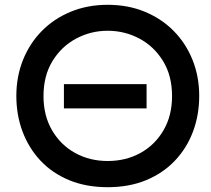

<svg xmlns="http://www.w3.org/2000/svg" viewBox="-20 -766 877 799"><path d="M428 13Q339 13 268.5 -16Q198 -45 149 -97Q100 -149 74 -218Q48 -287 48 -367Q48 -447 75.5 -516Q103 -585 153.5 -636.5Q204 -688 274 -717Q344 -746 428 -746Q513 -746 583 -717Q653 -688 703.5 -636.5Q754 -585 781.5 -516Q809 -447 809 -367Q809 -287 783 -218Q757 -149 707.5 -97Q658 -45 587.5 -16Q517 13 428 13ZM428 -638Q358 -638 297 -605.5Q236 -573 198.5 -512Q161 -451 161 -366Q161 -285 196.5 -224Q232 -163 292.5 -129.5Q353 -96 428 -96Q504 -96 564.5 -129.5Q625 -163 660.5 -224Q696 -285 696 -366Q696 -451 658.5 -512Q621 -573 560 -605.5Q499 -638 428 -638ZM246 -416H590V-315H246Z"/></svg>

Font: Kreadon Light
Style: Bold
Weight: 600
Designer: Reiya WATANABE
Foundry: StudioGnu
Version: Version 1.003; ttfautohint (v1.8.4.7-5d5b);gftools[0.9.32]